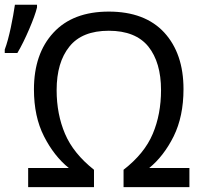

<svg xmlns="http://www.w3.org/2000/svg" viewBox="-44 -773 836 793"><path d="M405.3 -646C479 -646 533.7 -624 568.8 -580.6C603.5 -537.1 621.1 -477.1 621.1 -400.9C621.1 -335 609.9 -274.4 586.9 -220.2C564 -165.5 523.4 -116.2 466.3 -71.8V0H738.3V-79.1H572.3C612.3 -111.8 646 -155.3 673.3 -210C700.2 -264.6 713.9 -329.6 713.9 -404.8C713.9 -502.9 687.5 -580.6 634.3 -638.7C581.1 -696.3 504.4 -725.1 405.3 -725.1C306.6 -725.1 230.5 -696.3 176.8 -638.2C123 -580.1 96.2 -502 96.2 -403.8C96.2 -329.1 109.9 -264.6 137.7 -210C165.5 -155.3 199.7 -111.8 240.2 -79.1H72.3V0H344.2V-71.8C287.6 -116.7 247.6 -166 224.6 -220.2C201.7 -273.9 189.9 -334 189.9 -400.9C189.9 -477.1 207.5 -537.1 242.7 -580.6C277.3 -624 331.5 -646 405.3 -646ZM27.8 -554.2C44.4 -582 60.5 -615.2 76.7 -652.8C92.8 -690.4 103.5 -720.2 108.9 -742.2V-753.4H17.6C9.8 -700.2 -6.3 -615.2 -24.4 -568.4V-554.2Z"/></svg>

Font: Avrile Sans
Style: Regular
Weight: 400
Designer: Monotype Design Team, Google (font), Stefan Peev (BGR Cyrillic), Cristiano Sobral (main changes)
Foundry: The Avrile Sans Project Authors
Version: Version 3.110